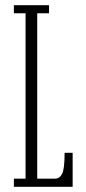

<svg xmlns="http://www.w3.org/2000/svg" viewBox="-20 -720 330 740"><path d="M33.5 0V-31.5H78.5V-669H33.5V-700H169V-669H123.5V-31.5H191.5Q210.5 -31.5 219.8 -50.8Q229 -70 229 -131H260V0Z"/></svg>

Font: Imbue 10pt ExtraLight
Style: Regular
Weight: 200
Designer: Tyler Finck
Foundry: Etcetera Type Company
Version: Version 1.102; ttfautohint (v1.8.3)